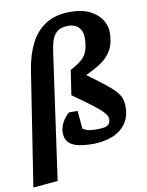

<svg xmlns="http://www.w3.org/2000/svg" viewBox="-99 -768 779 1020"><g transform="rotate(-10 291.0 -258.5)"><path d="M-3 184 93 -435Q106 -516 137 -576Q168 -636 220.5 -668.5Q273 -701 352 -701Q415 -701 456.5 -680Q498 -659 519 -626.5Q540 -594 540 -559Q540 -500 518 -462Q496 -424 459 -400Q422 -376 377 -356Q433 -315 468 -287.5Q503 -260 521.5 -239.5Q540 -219 547 -199.5Q554 -180 554 -154Q554 -97 525.5 -60Q497 -23 450 -6Q403 11 349 11Q309 11 275 4.5Q241 -2 221 -21Q201 -40 201 -76Q201 -103 216 -131Q231 -159 253 -176H299L308 -78Q310 -77 326 -69.5Q342 -62 386 -62Q404 -62 420.5 -64.5Q437 -67 447 -76.5Q457 -86 457 -105Q457 -119 442.5 -137Q428 -155 390 -184.5Q352 -214 281 -264L301 -397Q342 -418 364 -438Q386 -458 395 -485.5Q404 -513 404 -556Q404 -587 384.5 -608.5Q365 -630 329 -630Q290 -630 269 -613.5Q248 -597 238.5 -567Q229 -537 224 -496L130 172Z"/></g></svg>

Font: Faustina
Style: Bold Italic
Weight: 700
Italic angle: -8°
Designer: Alfonso Garcia
Foundry: http://www.omnibus-type.com
Version: Version 1.200